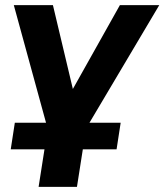

<svg xmlns="http://www.w3.org/2000/svg" viewBox="-20 -527 643 751"><path d="M131 204 154 57H22L38 -47H160L34 -507H187L265 -179L449 -507H603L330 -47H452L436 57H304L281 204Z"/></svg>

Font: Winston
Style: Bold Italic
Weight: 700
Italic angle: -9°
Designer: Original fonts by Vernon Adams / Changes by Cristiano Sobral
Foundry: Original fonts by Vernon Adams / Changes by Cristiano Sobral
Version: Version 2.503;July 17, 2020;FontCreator 13.0.0.2655 64-bit